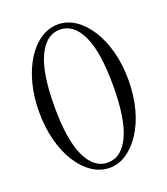

<svg xmlns="http://www.w3.org/2000/svg" viewBox="-136 -826 811 930"><g transform="rotate(-20 270.0 -360.5)"><path d="M270 9Q222 9 180 -19.5Q138 -48 106.5 -98Q75 -148 57.5 -215.5Q40 -283 40 -361Q40 -439 57.5 -506Q75 -573 106.5 -623.5Q138 -674 180 -702Q222 -730 270 -730Q318 -730 359.5 -702Q401 -674 433 -623.5Q465 -573 482.5 -506Q500 -439 500 -361Q500 -283 482.5 -215.5Q465 -148 433 -98Q401 -48 359.5 -19.5Q318 9 270 9ZM270 -18Q341 -18 381 -103Q421 -188 421 -361Q421 -534 381 -618.5Q341 -703 270 -703Q200 -703 159.5 -618.5Q119 -534 119 -361Q119 -188 159.5 -103Q200 -18 270 -18Z"/></g></svg>

Font: Instrument Serif
Style: Regular
Weight: 400
Designer: Rodrigo Fuenzalida
Foundry: fragTYPE
Version: Version 1.000; ttfautohint (v1.8.4.7-5d5b);gftools[0.9.27]